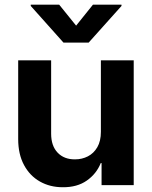

<svg xmlns="http://www.w3.org/2000/svg" viewBox="-20 -785 644 814"><path d="M407.7 -226.1V-529.3H546.9V0H410.6V-93.8H407.2Q389.2 -48.3 348.1 -19.5Q307.1 9.3 246.1 8.8Q191.9 8.8 149.2 -15.4Q106.4 -39.6 81.8 -85.4Q57.1 -131.3 57.1 -195.3V-529.3H196.8V-218.3Q196.8 -166.5 224.4 -137.7Q252 -108.9 298.3 -109.4Q327.6 -109.4 352.5 -122.1Q377.4 -134.8 392.6 -160.9Q407.7 -187 407.7 -226.1ZM231 -765.1 302.7 -676.3 374 -765.1H495.1V-759.8L356 -604.5H249L110.4 -759.8V-765.1Z"/></svg>

Font: Inter Cardless Tabular Bold
Style: Bold
Weight: 700
Designer: Rasmus Andersson
Foundry: rsms
Version: Version 4.000;git-4fc901f